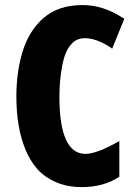

<svg xmlns="http://www.w3.org/2000/svg" viewBox="-20 -744 546 773"><path d="M309.6 9.3Q250.5 9.3 204.3 -11Q158.2 -31.2 128.9 -64.9Q99.6 -98.6 80.6 -146.5Q45.9 -233.4 45.9 -356Q45.9 -452.6 70.3 -534.2Q94.7 -616.7 153.3 -669.9Q213.9 -723.6 311.5 -723.6Q354.5 -723.6 394.3 -710.9Q434.1 -698.2 480.5 -668.5L431.6 -547.9Q427.7 -551.8 412.6 -560.8Q397.5 -569.8 384.8 -575.2Q351.1 -590.3 322 -590.3Q293 -590.3 274.4 -573.5Q255.9 -556.6 245.6 -532.2Q235.4 -507.8 229.5 -473.6Q219.2 -418.5 219.2 -355Q219.2 -124.5 324.2 -124.5Q370.1 -124.5 460.4 -176.3V-32.2Q396.5 9.3 309.6 9.3Z"/></svg>

Font: Open Sans Hebrew Condensed Extra Bold
Style: Regular
Weight: 800
Width: 3
Foundry: Ascender Corporation, Yanek Iontef
Version: Version 2.001;PS 002.001;hotconv 1.0.70;makeotf.lib2.5.58329